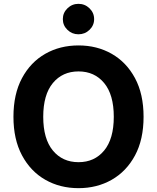

<svg xmlns="http://www.w3.org/2000/svg" viewBox="-20 -975 822 1005"><path d="M731.5 -363.6Q731.5 -244.7 686.6 -161.2Q641.7 -77.8 564.6 -33.9Q487.6 9.9 391 9.9Q294 9.9 217 -34.1Q139.9 -78.1 95.2 -161.8Q50.4 -245.4 50.4 -363.6Q50.4 -482.6 95.2 -566.1Q139.9 -649.5 217 -693.4Q294 -737.2 391 -737.2Q487.6 -737.2 564.6 -693.4Q641.7 -649.5 686.6 -566.1Q731.5 -482.6 731.5 -363.6ZM575.6 -363.6Q575.6 -479.4 525.2 -540.3Q474.8 -601.2 391 -601.2Q307.2 -601.2 256.7 -540.3Q206.3 -479.4 206.3 -363.6Q206.3 -248.2 256.7 -187.1Q307.2 -126.1 391 -126.1Q474.8 -126.1 525.2 -187.1Q575.6 -248.2 575.6 -363.6ZM390.6 -795.5Q357.2 -795.5 333.1 -818.7Q308.9 -842 308.9 -875Q308.9 -908 333.1 -931.5Q357.2 -954.9 390.6 -954.9Q424.4 -954.9 448.5 -931.5Q472.7 -908 472.7 -875Q472.7 -842 448.5 -818.7Q424.4 -795.5 390.6 -795.5Z"/></svg>

Font: Inter UI
Style: Bold
Weight: 700
Designer: Rasmus Andersson
Foundry: rsms
Version: 3.2;8d6f07862